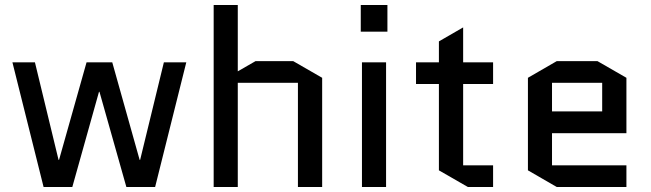

<svg xmlns="http://www.w3.org/2000/svg" viewBox="-20 -750 2612 770"><path d="M486.8 0 378.9 -381.8H377L270 0H154.8L29.8 -500H120.1L214.8 -108.9H216.8L327.1 -500H430.2L540 -108.9H542L637.2 -500H727.1L602.1 0Z M933.6 0H836.9V-730H933.6V-463.9L1004.9 -504.9H1155.8L1272 -438V0H1174.8V-418H933.6Z M1528.3 -500V0H1431.6V-500ZM1426.8 -623V-730H1533.7V-623Z M1648.4 -413.1V-500H1740.2V-584L1837.4 -640.1V-500H1957.5V-413.1H1837.4V-86.9H1957.5V0H1856.4L1740.2 -66.9V-413.1Z M2492.2 -86.9V0H2212.9L2097.2 -66.9V-438L2212.9 -504.9H2376L2492.2 -438V-215.8H2193.8V-86.9ZM2193.8 -418V-303.2H2395V-418Z"/></svg>

Font: Quantico
Style: Regular
Weight: 400
Designer: Matt Desmond
Foundry: MADtype
Version: Version 2.002